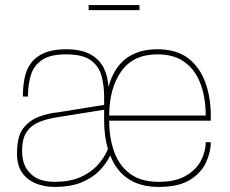

<svg xmlns="http://www.w3.org/2000/svg" viewBox="-20 -730 905 756"><path d="M47 0ZM605 6Q463 6 414 -118Q400 -88 373 -59.5Q346 -31 302.5 -12.5Q259 6 195 6Q155 6 121.5 -7.5Q88 -21 67.5 -49.5Q47 -78 47 -125Q47 -194 71.5 -225Q96 -256 132.5 -270Q169 -284 210 -288L390 -317V-350Q390 -394 379.5 -432Q369 -470 337 -493Q305 -516 240 -516Q178 -516 145.5 -494Q113 -472 101.5 -434.5Q90 -397 90 -350H70Q70 -386 76 -419Q98 -536 240 -536Q301 -536 337 -515.5Q373 -495 389 -461.5Q405 -428 407 -387Q447 -536 600 -536Q675 -536 721 -500.5Q767 -465 788.5 -405.5Q810 -346 810 -275V-255H410Q410 -187 429.5 -132.5Q449 -78 492 -46Q535 -14 605 -14Q671 -14 712 -38Q753 -62 771.5 -98Q790 -134 790 -170H810Q810 -132 791.5 -91Q773 -50 728.5 -22Q684 6 605 6ZM790 -275Q790 -343 770.5 -397.5Q751 -452 709 -484Q667 -516 600 -516Q504 -516 457 -448.5Q410 -381 410 -275ZM196 -14Q254 -14 295.5 -32Q337 -50 364 -79.5Q391 -109 405 -143Q390 -194 390 -255V-298L203 -268Q165 -262 134 -249.5Q103 -237 85 -210.5Q67 -184 67 -136Q67 -78 99 -48Q130 -14 196 -14ZM529 -690ZM529 -690H329V-710H529Z"/></svg>

Font: Tanohe Sans Thin
Style: Regular
Weight: 100
Designer: Village Type and Design LLC & Cristiano Sobral
Foundry: Cooper Hewitt Smithsonian Design Museum
Version: Version 1.00;September 29, 2021;FontCreator 13.0.0.2655 64-b